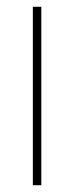

<svg xmlns="http://www.w3.org/2000/svg" viewBox="-20 -547 218 567"><path d="M102 0V-527H77V0Z"/></svg>

Font: Noto Sans Armenian Condensed Thin
Style: Regular
Weight: 100
Width: 3
Designer: Monotype Design Team
Foundry: Monotype Imaging Inc.
Version: Version 2.008